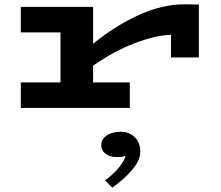

<svg xmlns="http://www.w3.org/2000/svg" viewBox="-20 -503 1030 895"><path d="M907 -482V-235H777V-341Q703 -338 607.5 -301.5Q512 -265 414 -197V-119H585V0H77V-119H262V-352H77V-471H414V-299Q520 -385 629 -434Q738 -483 840 -483ZM503 372 470 338Q515 304 539 272Q563 240 565 223Q556 229 524 229Q491 229 471.5 213.5Q452 198 452 173Q452 146 477.5 128.5Q503 111 543 111Q581 111 607.5 136Q634 161 634 204Q634 243 598.5 286Q563 329 503 372Z"/></svg>

Font: BioRhyme Expanded ExtraBold
Style: Regular
Weight: 800
Width: 7
Designer: Aoife Mooney
Foundry: Aoife Mooney Type
Version: Version 1.000